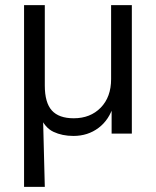

<svg xmlns="http://www.w3.org/2000/svg" viewBox="-20 -522 610 750"><path d="M74 208V-502H155V-188Q155 -121 182.5 -90.5Q210 -60 268 -60Q333 -60 373.5 -101.5Q414 -143 414 -213V-502H495V0H416V-112H424Q407 -54 365 -22.5Q323 9 267 9Q223 9 189 -7Q155 -23 137 -67H148L155 208Z"/></svg>

Font: Mulish ExtraLight
Style: Regular
Weight: 400
Version: Version 3.603